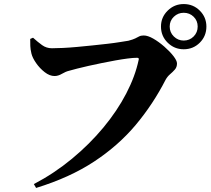

<svg xmlns="http://www.w3.org/2000/svg" viewBox="-20 -872 1040 947"><path d="M147 36Q248 -17 335 -89Q422 -161 490 -243Q558 -325 602.5 -410.5Q647 -496 664 -577Q666 -582 663.5 -584.5Q661 -587 656 -587Q638 -587 610.5 -583.5Q583 -580 549.5 -574Q516 -568 482 -561Q448 -554 416.5 -547Q385 -540 360 -533.5Q335 -527 321 -523Q304 -519 285.5 -508Q267 -497 249 -497Q225 -497 200.5 -516Q176 -535 158 -561Q140 -587 135 -608Q130 -629 129.5 -645Q129 -661 129 -680L143 -686Q166 -665 187.5 -649.5Q209 -634 236 -634Q258 -634 290 -635.5Q322 -637 360 -640.5Q398 -644 436.5 -648Q475 -652 510 -656Q545 -660 572 -664.5Q599 -669 613 -671Q636 -677 647 -682.5Q658 -688 666.5 -692.5Q675 -697 689 -697Q709 -697 736 -681.5Q763 -666 790 -642.5Q817 -619 835 -596Q853 -573 853 -559Q853 -541 842.5 -529Q832 -517 819 -506Q806 -495 797 -479Q735 -358 649.5 -256Q564 -154 444 -75Q324 4 158 55ZM886 -629Q840 -629 807 -661.5Q774 -694 774 -741Q774 -787 807 -819.5Q840 -852 886 -852Q933 -852 965.5 -819.5Q998 -787 998 -741Q998 -694 965.5 -661.5Q933 -629 886 -629ZM886 -672Q915 -672 935 -692Q955 -712 955 -741Q955 -770 935 -789.5Q915 -809 886 -809Q858 -809 837.5 -789.5Q817 -770 817 -741Q817 -712 837.5 -692Q858 -672 886 -672Z"/></svg>

Font: Noto Serif SC ExtraLight ExtraBold
Style: Regular
Weight: 800
Version: Version 2.002-H1;hotconv 1.1.0;makeotfexe 2.6.0